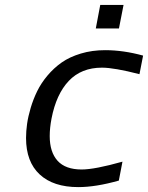

<svg xmlns="http://www.w3.org/2000/svg" viewBox="-20 -745 599 777"><path d="M461.4 -629.9H367.7L385.7 -725.1H480ZM85.4 -186.5Q85.4 -213.9 89.6 -243.7Q93.8 -273.4 104.2 -308.6Q114.7 -343.8 130.6 -376.2Q146.5 -408.7 172.1 -439.2Q197.8 -469.7 229.7 -492.2Q261.7 -514.6 307.1 -528.3Q352.5 -542 405.3 -542Q479.5 -542 559.1 -520L544.4 -444.8Q441.9 -471.2 392.6 -471.2Q309.1 -471.2 258.3 -417.5Q207.5 -363.8 188.5 -265.1Q181.2 -227.1 181.2 -194.3Q181.2 -129.4 213.1 -94.2Q245.1 -59.1 310.5 -59.1Q363.3 -59.1 475.6 -90.8L460.9 -14.2Q367.7 12.2 296.9 12.2Q195.8 12.2 140.6 -39.1Q85.4 -90.3 85.4 -186.5Z"/></svg>

Font: Aurulent Sans
Style: Italic
Weight: 400
Italic angle: -11°
Version: Version 2007.05.04